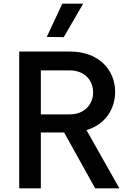

<svg xmlns="http://www.w3.org/2000/svg" viewBox="-20 -1019 731 1039"><path d="M430 -999H317L233 -819L325 -818ZM201 0V-302H327L495 0H626L448 -315C550 -345 603 -429 603 -522C603 -638 518 -740 359 -740H84V0ZM357 -638C441 -638 484 -581 484 -519C484 -458 441 -400 357 -400H201V-638Z"/></svg>

Font: Be Vietnam Pro Medium
Style: Regular
Weight: 500
Designer: Lam Bao, Tony Le, Vietanh Nguyen
Foundry: Yellow Type Foundry
Version: Version 1.002